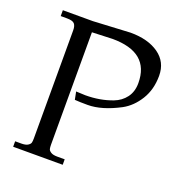

<svg xmlns="http://www.w3.org/2000/svg" viewBox="-129 -818 862 925"><g transform="rotate(20 302.0 -355.0)"><path d="M234 -354 282 -352Q357 -352 420 -376Q457 -390 479.5 -420Q502 -450 502 -494Q502 -652 312 -652L208 -648V-72Q208 -58 210 -50Q212 -42 223 -35Q234 -28 256 -28H294V0H40V-28H72Q94 -28 105 -35Q116 -42 118 -50Q120 -58 120 -72V-626Q120 -649 110.5 -659.5Q101 -670 72 -670H40V-700H194L384 -710Q474 -710 529 -671Q584 -632 584 -561.5Q584 -491 551.5 -438.5Q519 -386 471 -360Q380 -312 308 -312Q266 -312 242 -314Z"/></g></svg>

Font: Montaga
Style: Regular
Weight: 400
Designer: Alejandra Rodriguez
Foundry: Alejandra Rodriguez
Version: Version 1.001